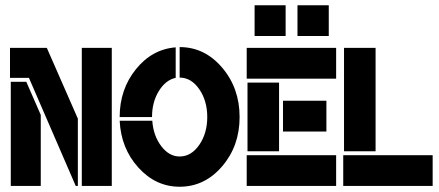

<svg xmlns="http://www.w3.org/2000/svg" viewBox="-20 -707 1671 730"><path d="M291 0V-525H405V0ZM21 -396H80L135 -270V0H21ZM276 -256V0H268L90 -411H18V-525H158Z M648 -527V-411Q610 -403 584 -361Q558 -319 558 -262H435Q435 -367 496.5 -443.5Q558 -520 648 -527ZM663 -412V-528Q758 -528 824.5 -450Q891 -372 891 -262Q891 -152 824.5 -74.5Q758 3 663 3Q572 3 506 -70Q440 -143 435 -248H559Q563 -191 593 -151.5Q623 -112 663 -112Q707 -112 737.5 -156Q768 -200 768 -262Q768 -324 737.5 -368Q707 -412 663 -412Z M948 -570V-687H1066V-570ZM1111 -570V-687H1230V-570ZM921 -132V-393H1041V-132ZM1056 -324H1221V-207H1056ZM918 -117H1258V0H918ZM918 -525H1258V-408H918Z M1288 -132V-525H1408V-132ZM1285 -117H1625V0H1285Z"/></svg>

Font: BroshK
Style: Medium
Weight: 500
Designer: gluk
Foundry: gluk
Version: Version 0.60